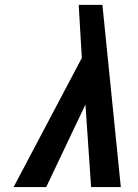

<svg xmlns="http://www.w3.org/2000/svg" viewBox="-20 -759 558 779"><path d="M312 -523.9 299.3 -739.3H395.5L470.2 0H349.6L326.7 -335L167.5 0H35.2Z"/></svg>

Font: Tuffy
Style: BoldItalic
Weight: 700
Italic angle: -12°
Designer: Thatcher Ulrich, Karoly Barta, Michael Everson
Version: Version 001.271